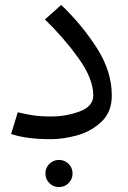

<svg xmlns="http://www.w3.org/2000/svg" viewBox="-20 -550 518 778"><path d="M25 -7 52 -95Q85 -87 115 -82.5Q145 -78 186 -78Q248 -78 303 -98.5Q358 -119 358 -163Q358 -231 298 -314.5Q238 -398 162 -471L228 -530Q310 -452 371.5 -357Q433 -262 433 -163Q433 -96 391 -56.5Q349 -17 292.5 -1.5Q236 14 186 14Q88 14 25 -7ZM164 153Q164 130 180 114Q196 98 219 98Q242 98 258 114Q274 130 274 153Q274 176 258 192Q242 208 219 208Q196 208 180 192Q164 176 164 153Z"/></svg>

Font: FiraGO
Style: Regular
Weight: 400
Designer: bBox Type
Foundry: bBox Type GmbH
Version: Version 1.001;April 20, 2020;FontCreator 12.0.0.2555 64-bit